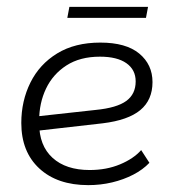

<svg xmlns="http://www.w3.org/2000/svg" viewBox="-20 -529 493 559"><path d="M237 10Q147 10 94.5 -38.5Q42 -87 42 -171Q42 -235 68.5 -288.5Q95 -342 146.5 -373.5Q198 -405 272 -405Q347 -405 385.5 -373Q424 -341 424 -290Q424 -238 388.5 -208.5Q353 -179 279 -170L77 -147V-189L259 -209Q320 -215 347.5 -235Q375 -255 375 -292Q375 -326 348 -345Q321 -364 271 -364Q213 -364 173.5 -338.5Q134 -313 114 -271Q94 -229 94 -178V-170Q94 -105 133 -69.5Q172 -34 241 -34Q290 -34 329.5 -50.5Q369 -67 391 -92L415 -55Q396 -35 368 -20.5Q340 -6 306.5 2Q273 10 237 10ZM176 -477 182 -509H411L405 -477Z"/></svg>

Font: Rokkitt SemiBold Light
Style: Italic
Weight: 300
Italic angle: -9°
Version: Version 3.103